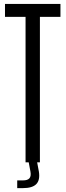

<svg xmlns="http://www.w3.org/2000/svg" viewBox="-20 -820 331 970"><path d="M109.1 0V-734.8H5.2V-800H285.4V-734.8H181.6V0ZM67 130.4V91.4H95.8Q119.3 91.4 128.6 80.9Q137.9 70.3 133.9 47.3L124.3 -4H166.9L176.5 47.3Q183.1 89.9 163.3 110.1Q143.6 130.4 95.8 130.4Z"/></svg>

Font: Big Shoulders Display SC Thin
Style: Regular
Weight: 100
Designer: Patric King
Foundry: XO Type Co
Version: Version 2.002